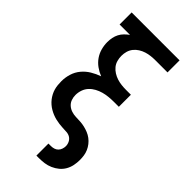

<svg xmlns="http://www.w3.org/2000/svg" viewBox="-291 -801 1082 1082"><g transform="rotate(45 250.0 -260.0)"><path d="M250 215V119H270Q282 119 293.5 115.5Q305 112 313.5 103.5Q322 95 326 83Q330 71 330 60Q330 45 323 31Q316 17 303.5 9.5Q291 2 275.5 1Q260 0 245.5 -0.5Q231 -1 216 -3Q201 -5 186.5 -8.5Q172 -12 158.5 -17.5Q145 -23 132 -30.5Q119 -38 107.5 -48Q96 -58 87 -69.5Q78 -81 71 -94.5Q64 -108 60 -122Q56 -136 54.5 -151Q53 -166 53 -181Q53 -211 62 -240.5Q71 -270 90.5 -293.5Q110 -317 136.5 -333Q163 -349 192 -359Q167 -369 145.5 -384.5Q124 -400 109 -421.5Q94 -443 87 -468.5Q80 -494 80 -520Q80 -538 83.5 -555.5Q87 -573 95 -588.5Q103 -604 115.5 -616.5Q128 -629 142 -639H59V-735H441V-639H346Q327 -639 309 -637Q291 -635 273.5 -629.5Q256 -624 240 -614Q224 -604 212.5 -589.5Q201 -575 196 -557.5Q191 -540 191 -521Q191 -503 196 -485Q201 -467 212.5 -453Q224 -439 240 -429Q256 -419 273.5 -413.5Q291 -408 309 -406Q327 -404 346 -404H384V-308H346Q325 -308 304 -306Q283 -304 263 -298.5Q243 -293 224.5 -283Q206 -273 192 -258Q178 -243 171 -223Q164 -203 164 -182Q164 -164 170 -147.5Q176 -131 189 -119.5Q202 -108 219 -102.5Q236 -97 253.5 -96.5Q271 -96 288.5 -95Q306 -94 323 -90Q340 -86 356 -79.5Q372 -73 386 -62.5Q400 -52 411 -38Q422 -24 429 -8Q436 8 438.5 25Q441 42 441 59Q441 81 436.5 103Q432 125 421 144Q410 163 393 177Q376 191 355.5 200Q335 209 313.5 212Q292 215 270 215Z"/></g></svg>

Font: Iosevka Term Curly
Style: Bold
Weight: 700
Designer: Belleve Invis
Foundry: Belleve Invis
Version: Version 32.3.0